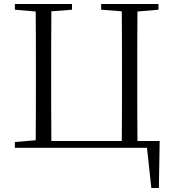

<svg xmlns="http://www.w3.org/2000/svg" viewBox="-20 -745 868 968"><path d="M55 0H721L743 203H781L785 -34H673C672 -134 672 -234 672 -335V-390C672 -491 672 -590 673 -687L779 -696V-725H490V-696L594 -688C595 -590 595 -490 595 -390V-335C595 -234 595 -133 594 -34H239C238 -133 238 -234 238 -335V-390C238 -491 238 -590 239 -688L343 -696V-725H55V-696L160 -687C161 -590 161 -490 161 -390V-335C161 -235 161 -137 160 -38L55 -29Z"/></svg>

Font: Noto Serif CJK SC Light
Style: Regular
Weight: 300
Designer: Ryoko NISHIZUKA 西塚涼子 (kana & ideographs); Frank Grießhammer (Latin, Greek & Cyrillic); Wenlong ZHANG 张文龙 (bopomofo); San
Foundry: Adobe
Version: Version 2.001;hotconv 1.1.0;makeotfexe 2.6.0